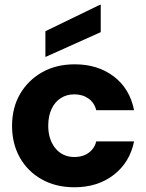

<svg xmlns="http://www.w3.org/2000/svg" viewBox="-20 -780 618 812"><path d="M295 12Q216 12 156.5 -21.5Q97 -55 64 -113.5Q31 -172 31 -248Q31 -324 64.5 -382Q98 -440 157.5 -474Q217 -508 296 -508Q394 -508 461.5 -456.5Q529 -405 547 -314H387Q379 -346 354 -363.5Q329 -381 294 -381Q262 -381 237 -365Q212 -349 198 -319Q184 -289 184 -248Q184 -218 192 -194Q200 -170 215 -152Q230 -134 250 -125Q270 -116 294 -116Q318 -116 336.5 -123.5Q355 -131 368.5 -146Q382 -161 387 -182H547Q529 -93 461 -40.5Q393 12 295 12ZM172 -539V-648L403 -760H406V-644Z"/></svg>

Font: DM Sans 36pt Black
Style: Regular
Weight: 900
Designer: Colophon Foundry, Jonny Pinhorn
Foundry: Colophon Foundry
Version: Version 4.004;gftools[0.9.30]